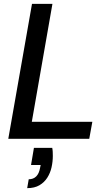

<svg xmlns="http://www.w3.org/2000/svg" viewBox="-20 -720 565 996"><path d="M23 0 146 -700H252L145 -88H459L443 0ZM121 256 129 210Q153 210 168 195Q183 180 188 150L191 136H141L156 47H251Q253 57 253.5 67.5Q254 78 254 89Q254 118 247.5 147.5Q241 177 225.5 201.5Q210 226 184.5 241Q159 256 121 256Z"/></svg>

Font: Rethink Sans Medium
Style: Italic
Weight: 500
Italic angle: -10°
Designer: The Rethink Sans project authors (Hans Thiessen). DM Sans designed by Colophon Foundry.
Foundry: Rethink Communications LLC
Version: Version 1.001